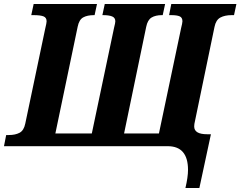

<svg xmlns="http://www.w3.org/2000/svg" viewBox="-42 -734 1207 964"><path d="M902 119Q902 0 800 0H-22L-11 -56H2Q35 -56 56.5 -67.5Q78 -79 85 -114L185 -590Q192 -619 192 -627Q192 -646 176 -652Q160 -658 127 -658H115L127 -714H445L433 -658H430Q396 -658 375.5 -646.5Q355 -635 348 -600L236 -64H419L531 -596Q537 -619 537 -627Q537 -645 521 -651.5Q505 -658 476 -658H472L484 -714H787L775 -658H771Q739 -658 719 -646Q699 -634 692 -599L581 -64H756L868 -596Q870 -603 872 -613Q874 -623 874 -627Q874 -646 860 -652Q846 -658 818 -658H807L818 -714H1145L1133 -658H1121Q1087 -658 1064.5 -646Q1042 -634 1035 -599L934 -112Q933 -108 933 -99Q933 -60 998 -60H1017L959 210H889Q902 155 902 119Z"/></svg>

Font: Noto Serif NarrowExtraBold
Style: Italic
Weight: 800
Width: 4
Italic angle: -12°
Designer: Monotype Design Team
Foundry: Monotype Imaging Inc.
Version: Version 1.001